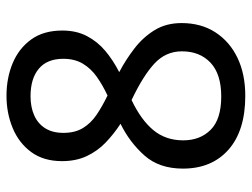

<svg xmlns="http://www.w3.org/2000/svg" viewBox="-112 -653 775 591"><g transform="rotate(-90 275.5 -357.5)"><path d="M276 10Q169 10 110.5 -41.5Q52 -93 52 -182Q52 -255 92.5 -300.5Q133 -346 190 -374Q158 -395 132 -420Q106 -445 90.5 -478Q75 -511 75 -554Q75 -611 103 -649Q131 -687 177 -706Q223 -725 276 -725Q331 -725 376.5 -706Q422 -687 449.5 -649Q477 -611 477 -553Q477 -510 460 -477.5Q443 -445 414.5 -421Q386 -397 349 -378Q387 -358 421.5 -331.5Q456 -305 478 -269.5Q500 -234 500 -186Q500 -126 471.5 -82Q443 -38 393 -14Q343 10 276 10ZM274 -64Q343 -64 378 -97Q413 -130 413 -185Q413 -235 375 -270Q337 -305 263 -340Q202 -311 170.5 -273Q139 -235 139 -181Q139 -129 171.5 -96.5Q204 -64 274 -64ZM277 -414Q309 -429 334.5 -447Q360 -465 375 -490Q390 -515 390 -550Q390 -600 359.5 -625.5Q329 -651 275 -651Q241 -651 215.5 -639.5Q190 -628 176 -605.5Q162 -583 162 -550Q162 -514 177 -489.5Q192 -465 218 -447.5Q244 -430 277 -414Z"/></g></svg>

Font: telugu15
Style: Book
Weight: 400
Designer: Jelle Bosma - Monotype Design Team
Foundry: Monotype Imaging Inc.
Version: Version 2.003